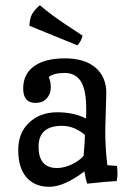

<svg xmlns="http://www.w3.org/2000/svg" viewBox="-20 -702 513 737"><path d="M388 -345 384 -201Q384 -133 392 -68L429 -65Q431 -49 431 -35.5Q431 -22 428 -7Q399 -6 315 3Q308 -16 304 -44Q226 15 169.5 15Q113 15 81.5 -21.5Q50 -58 50 -125.5Q50 -193 92.5 -232Q135 -271 199.5 -271Q264 -271 310 -247Q311 -258 311 -283Q311 -357 290.5 -389.5Q270 -422 228 -422Q186 -422 167 -406Q175 -390 175 -366Q175 -342 159.5 -324.5Q144 -307 116 -307Q69 -307 69 -362.5Q69 -418 111 -448Q153 -478 229 -478Q305 -478 346.5 -442.5Q388 -407 388 -345ZM306 -184Q265 -219 218 -219Q128 -219 128 -139Q128 -57 199 -57Q225 -57 254.5 -70.5Q284 -84 301 -104Q306 -164 306 -184ZM277 -528Q153 -579 93 -603Q94 -631 103 -647.5Q112 -664 133 -682Q179 -643 228.5 -610.5Q278 -578 297 -565Q292 -544 277 -528Z"/></svg>

Font: Port Lligat Slab
Style: Regular
Weight: 400
Designer: Dario Muhafara, Eduardo Rodriguez Tunni
Foundry: Tipo
Version: Version 1.002